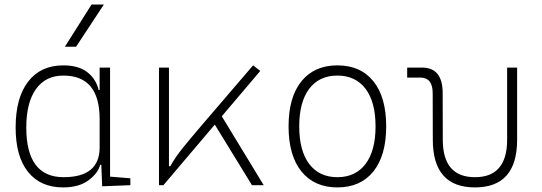

<svg xmlns="http://www.w3.org/2000/svg" viewBox="-20 -815 2384 845"><path d="M257.8 9.8Q158.2 9.8 103.5 -58.3Q48.8 -126.5 48.8 -253.9Q48.8 -384.3 103.8 -455.8Q158.7 -527.3 258.8 -527.3Q325.7 -527.3 364.3 -497.3Q402.8 -467.3 414.1 -418.9H418.5V-517.6H464.4V-37.6L553.7 -30.3V0L429.7 4.9L425.8 -89.8H420.9Q411.6 -52.7 369.6 -21.5Q327.6 9.8 257.8 9.8ZM95.7 -253.9Q95.7 -35.2 259.8 -35.2Q418.5 -35.2 418.5 -166V-291Q418.5 -482.4 258.8 -482.4Q180.7 -482.4 138.2 -422.9Q95.7 -363.3 95.7 -253.9ZM265.6 -609.4 382.8 -794.9H437L314.9 -609.4Z M679.7 0V-517.6H723.6V-83.5H729.5Q751 -122.6 785.2 -164.8Q819.3 -207 868.2 -264.2L1093.8 -527.3L1125.5 -502.9L956.1 -303.2L1140.6 0H1088.9L925.3 -266.6L699.2 0Z M1464.8 9.8Q1363.3 9.8 1306.6 -60.5Q1250 -130.9 1250 -258.8Q1250 -387.2 1306.6 -457.3Q1363.3 -527.3 1464.8 -527.3Q1566.9 -527.3 1623.3 -457.3Q1679.7 -387.2 1679.7 -258.8Q1679.7 -130.9 1623.3 -60.5Q1566.9 9.8 1464.8 9.8ZM1464.8 -35.2Q1544.9 -35.2 1588.9 -93.5Q1632.8 -151.9 1632.8 -258.8Q1632.8 -365.7 1588.9 -424.1Q1544.9 -482.4 1464.8 -482.4Q1384.8 -482.4 1340.8 -424.1Q1296.9 -365.7 1296.9 -258.8Q1296.9 -151.9 1340.8 -93.5Q1384.8 -35.2 1464.8 -35.2Z M2070.3 9.8Q1884.8 9.8 1884.8 -200.2L1884.3 -405.3Q1884.3 -473.6 1829.6 -473.6H1772V-517.6H1837.4Q1928.2 -517.6 1928.2 -405.3L1928.7 -200.2Q1928.7 -35.2 2070.3 -35.2Q2211.9 -35.2 2211.9 -200.2V-517.6H2255.9V-200.2Q2255.9 9.8 2070.3 9.8Z"/></svg>

Font: Caskaydia Cove ExtraLight
Style: Regular
Weight: 200
Monospace: yes
Designer: Aaron Bell
Foundry: Saja Typeworks
Version: Version 4.300; ttfautohint (v1.8.3)